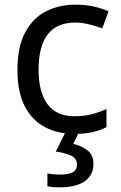

<svg xmlns="http://www.w3.org/2000/svg" viewBox="-20 -566 520 826"><path d="M300 10Q229 10 173.5 -19Q118 -48 86.5 -109Q55 -170 55 -265Q55 -364 88 -426Q121 -488 177.5 -517Q234 -546 306 -546Q347 -546 385 -537.5Q423 -529 447 -517L420 -444Q396 -453 364 -461Q332 -469 304 -469Q146 -469 146 -266Q146 -169 184.5 -117.5Q223 -66 299 -66Q343 -66 376.5 -75Q410 -84 438 -97V-19Q411 -5 378.5 2.5Q346 10 300 10ZM382 139Q382 187 345 213.5Q308 240 234 240Q202 240 184 235V180Q193 182 208 183.5Q223 185 237 185Q273 185 292 175.5Q311 166 311 141Q311 115 284.5 103Q258 91 220 86L263 0H321L295 53Q331 61 356.5 81Q382 101 382 139Z"/></svg>

Font: Noto Sans Hatran
Style: Regular
Weight: 400
Designer: Monotype Design Team
Foundry: Monotype Imaging Inc.
Version: Version 2.001; ttfautohint (v1.8.4.7-5d5b)